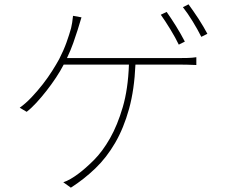

<svg xmlns="http://www.w3.org/2000/svg" viewBox="-20 -826 1040 886"><path d="M805 -620Q798 -635 788 -653Q778 -671 766.5 -690Q755 -709 743.5 -726.5Q732 -744 722 -758L749 -771Q758 -758 769.5 -741Q781 -724 792 -706Q803 -688 814 -669Q825 -650 833 -634ZM803 -558Q821 -558 844 -558.5Q867 -559 886 -562V-526Q867 -527 843.5 -527.5Q820 -528 803 -528H605Q600 -412 575.5 -323.5Q551 -235 511.5 -167Q472 -99 420 -49Q368 1 307 40L272 15Q288 10 306 -0.5Q324 -11 340 -23Q374 -48 413.5 -87.5Q453 -127 487.5 -187.5Q522 -248 546.5 -331.5Q571 -415 575 -528H274Q259 -499 238.5 -468Q218 -437 194.5 -407Q171 -377 147.5 -351.5Q124 -326 103 -310L71 -329Q98 -348 125.5 -377Q153 -406 177.5 -437.5Q202 -469 221.5 -500Q241 -531 253 -553Q274 -594 287 -630.5Q300 -667 308 -696Q311 -708 313 -721.5Q315 -735 317 -753L356 -746L338 -687Q329 -659 318 -627.5Q307 -596 289 -558ZM850 -806Q860 -792 872 -775Q884 -758 896 -739.5Q908 -721 918.5 -703Q929 -685 937 -670L909 -656Q892 -690 869 -727.5Q846 -765 824 -793Z"/></svg>

Font: SpoqaHanSansJP-Thin
Style: Regular
Weight: 250
Designer: [Source Han Sans]
Ryoko NISHIZUKA  (kana & ideographs); Paul D. Hunt (Latin, Greek & Cyrillic); Wenlong ZHANG  (bopomofo
Foundry: Spoqa (http://bi.spoqa.com)
Version: Version 1.002.20150607